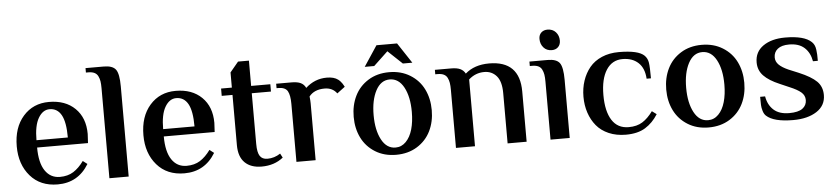

<svg xmlns="http://www.w3.org/2000/svg" viewBox="-42 -892 4936 1134"><g transform="rotate(-5 2426.5 -325.0)"><path d="M262.2 9.8Q159.2 9.8 99.6 -59.1Q40 -127.9 40 -234.9Q40 -346.2 98.9 -413.1Q157.7 -480 252 -480Q349.1 -480 406.5 -423.8Q463.9 -367.7 463.9 -272L460.9 -217.8H159.2Q159.2 -127.4 190.9 -80.3Q222.7 -33.2 278.8 -33.2Q325.7 -33.2 358.9 -54.2Q392.1 -75.2 420.9 -115.2L446.8 -95.2Q383.3 9.8 262.2 9.8ZM159.2 -261.2H345.2Q345.2 -353 321.5 -395Q297.9 -437 252 -437Q211.4 -437 185.3 -392.3Q159.2 -347.7 159.2 -261.2Z M568.8 0V-534.2Q568.8 -559.1 566.2 -575.4Q563.5 -591.8 556.4 -606Q549.3 -620.1 535.2 -627Q521 -633.8 499 -633.8H484.9V-660.2H592.8Q645.5 -660.2 664.3 -634.5Q683.1 -608.9 683.1 -534.2V0Z M1013.2 9.8Q910.2 9.8 850.6 -59.1Q791 -127.9 791 -234.9Q791 -346.2 849.9 -413.1Q908.7 -480 1002.9 -480Q1100.1 -480 1157.5 -423.8Q1214.8 -367.7 1214.8 -272L1211.9 -217.8H910.2Q910.2 -127.4 941.9 -80.3Q973.6 -33.2 1029.8 -33.2Q1076.7 -33.2 1109.9 -54.2Q1143.1 -75.2 1171.9 -115.2L1197.8 -95.2Q1134.3 9.8 1013.2 9.8ZM910.2 -261.2H1096.2Q1096.2 -353 1072.5 -395Q1048.8 -437 1002.9 -437Q962.4 -437 936.3 -392.3Q910.2 -347.7 910.2 -261.2Z M1471.2 9.8Q1407.2 9.8 1371.6 -25.1Q1335.9 -60.1 1335.9 -128.9V-426.8H1272V-470.2H1335.9V-560.1L1385.7 -620.1H1450.2V-470.2H1564V-426.8H1450.2V-126Q1450.2 -75.7 1464.4 -54.4Q1478.5 -33.2 1508.8 -33.2Q1550.3 -33.2 1585.9 -57.1L1599.1 -32.2Q1546.9 9.8 1471.2 9.8Z M1677.7 0V-344.2Q1677.7 -395 1664.1 -419.4Q1650.4 -443.8 1608.9 -443.8H1598.6V-470.2H1689.5Q1724.1 -470.2 1743.9 -460.7Q1763.7 -451.2 1773.4 -430.2Q1827.6 -480 1899.4 -480Q1941.9 -480 1965.8 -461.9Q1972.7 -457 1979 -449.7Q1985.4 -442.4 1988.8 -437.3Q1992.2 -432.1 1996.1 -425Q2000 -418 2000.5 -417L1953.6 -381.8Q1927.7 -417 1880.9 -417Q1819.3 -417 1788.6 -377.9Q1791.5 -352.5 1791.5 -337.9V0Z M2128.4 -523.9 2208.5 -645H2330.6L2410.6 -523.9H2354.5L2269.5 -604L2184.6 -523.9ZM2268.6 9.8Q2197.8 9.8 2144.8 -23.2Q2091.8 -56.2 2064.7 -111.1Q2037.6 -166 2037.6 -234.9Q2037.6 -303.7 2064.7 -358.9Q2091.8 -414.1 2144.8 -447Q2197.8 -480 2268.6 -480Q2339.4 -480 2392.8 -447Q2446.3 -414.1 2473.4 -358.9Q2500.5 -303.7 2500.5 -234.9Q2500.5 -166 2473.4 -111.1Q2446.3 -56.2 2393.1 -23.2Q2339.8 9.8 2268.6 9.8ZM2268.6 -33.2Q2304.2 -33.2 2330.3 -59.8Q2356.4 -86.4 2369.4 -131.6Q2382.3 -176.8 2382.3 -234.9Q2382.3 -324.2 2352.1 -380.6Q2321.8 -437 2268.6 -437Q2215.8 -437 2185.8 -380.4Q2155.8 -323.7 2155.8 -234.9Q2155.8 -146 2185.8 -89.6Q2215.8 -33.2 2268.6 -33.2Z M2623.5 0V-344.2Q2623.5 -369.1 2620.8 -385.5Q2618.2 -401.9 2611.1 -416Q2604 -430.2 2589.8 -437Q2575.7 -443.8 2553.7 -443.8H2539.6V-470.2H2635.7Q2670.4 -470.2 2689.9 -460.9Q2709.5 -451.7 2719.7 -432.1Q2773.9 -480 2861.3 -480Q3042.5 -480 3042.5 -297.9V0H2929.7V-297.9Q2929.7 -367.2 2901.6 -399.7Q2873.5 -432.1 2828.6 -432.1Q2776.4 -432.1 2736.3 -396V0Z M3238.3 -525.9Q3207.5 -525.9 3189.2 -546.9Q3170.9 -567.9 3170.9 -598.1Q3170.9 -621.6 3185.3 -635.3Q3199.7 -648.9 3222.2 -648.9Q3253.4 -648.9 3271.7 -628.4Q3290 -607.9 3290 -578.1Q3290 -554.2 3275.6 -540Q3261.2 -525.9 3238.3 -525.9ZM3184.1 0V-344.2Q3184.1 -369.1 3181.4 -385.5Q3178.7 -401.9 3171.6 -416Q3164.6 -430.2 3150.4 -437Q3136.2 -443.8 3114.3 -443.8H3100.1V-470.2H3208Q3260.7 -470.2 3279.3 -444.6Q3297.9 -418.9 3297.9 -344.2V0Z M3630.9 9.8Q3574.2 9.8 3529.5 -9.5Q3484.9 -28.8 3457 -62.5Q3429.2 -96.2 3414.6 -140.1Q3399.9 -184.1 3399.9 -234.9Q3399.9 -285.6 3414.6 -329.6Q3429.2 -373.5 3457 -407.5Q3484.9 -441.4 3529.5 -460.7Q3574.2 -480 3630.9 -480Q3746.6 -480 3781.7 -444.8Q3798.8 -427.7 3802.7 -401.4Q3806.6 -375 3806.6 -309.1H3780.8Q3777.3 -371.6 3742.2 -404.3Q3707 -437 3648.9 -437Q3586.9 -437 3552.5 -383.5Q3518.1 -330.1 3518.1 -234.9Q3518.1 -138.7 3551.8 -85.9Q3585.4 -33.2 3650.9 -33.2Q3699.7 -33.2 3732.7 -54Q3765.6 -74.7 3794.9 -115.2L3821.8 -95.2Q3791 -45.9 3746.1 -18.1Q3701.2 9.8 3630.9 9.8Z M4121.6 9.8Q4050.8 9.8 3997.8 -23.2Q3944.8 -56.2 3917.7 -111.1Q3890.6 -166 3890.6 -234.9Q3890.6 -303.7 3917.7 -358.9Q3944.8 -414.1 3997.8 -447Q4050.8 -480 4121.6 -480Q4192.4 -480 4245.8 -447Q4299.3 -414.1 4326.4 -358.9Q4353.5 -303.7 4353.5 -234.9Q4353.5 -166 4326.4 -111.1Q4299.3 -56.2 4246.1 -23.2Q4192.9 9.8 4121.6 9.8ZM4121.6 -33.2Q4157.2 -33.2 4183.3 -59.8Q4209.5 -86.4 4222.4 -131.6Q4235.4 -176.8 4235.4 -234.9Q4235.4 -324.2 4205.1 -380.6Q4174.8 -437 4121.6 -437Q4068.8 -437 4038.8 -380.4Q4008.8 -323.7 4008.8 -234.9Q4008.8 -146 4038.8 -89.6Q4068.8 -33.2 4121.6 -33.2Z M4622.6 9.8Q4507.3 9.8 4463.4 -30.8Q4452.1 -41.5 4446.5 -60.5Q4440.9 -79.6 4440.2 -95.5Q4439.5 -111.3 4439.5 -144H4468.8Q4477.5 -92.8 4510.5 -63Q4543.5 -33.2 4602.5 -33.2Q4656.2 -33.2 4681.4 -51.8Q4706.5 -70.3 4706.5 -102.1Q4706.5 -129.4 4684.6 -148.2Q4662.6 -167 4616.7 -186L4561.5 -210Q4499 -236.3 4467.8 -268.8Q4436.5 -301.3 4436.5 -348.1Q4436.5 -410.6 4486.3 -445.3Q4536.1 -480 4616.7 -480Q4730 -480 4772.5 -439Q4781.2 -430.7 4786.6 -419.7Q4792 -408.7 4794.2 -391.8Q4796.4 -375 4796.9 -362.8Q4797.4 -350.6 4797.4 -326.2H4768.6Q4759.8 -377.4 4727.1 -407.2Q4694.3 -437 4636.7 -437Q4591.8 -437 4568.6 -418.2Q4545.4 -399.4 4545.4 -368.2Q4545.4 -343.3 4564.2 -324.7Q4583 -306.2 4619.6 -290L4679.7 -265.1Q4751.5 -234.9 4783.4 -203.4Q4815.4 -171.9 4815.4 -122.1Q4815.4 -59.6 4762 -24.9Q4708.5 9.8 4622.6 9.8Z"/></g></svg>

Font: El Messiri SemiBold
Style: Regular
Weight: 600
Designer: Mohamed Gaber
Foundry: Kief Type Foundry
Version: Version 2.007;PS 002.007;hotconv 1.0.88;makeotf.lib2.5.64775